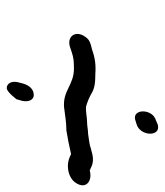

<svg xmlns="http://www.w3.org/2000/svg" viewBox="21 -608 500 583"><g transform="rotate(90 271.5 -317.0)"><path d="M344 -477 357 -481C394 -491 397 -554 361 -546H360L346 -540C310 -530 310 -468 344 -477ZM230 -120C226 -103 233 -87 248 -87C260 -87 282 -117 282 -117L287 -135C290 -150 286 -169 269 -169C255 -169 241 -160 234 -136ZM376 -268C400 -272 422 -276 447 -282H449C456 -279 461 -276 471 -274C490 -270 521 -274 536 -297C556 -327 531 -348 498 -339C496 -340 493 -341 489 -343C470 -353 451 -348 434 -343H433C421 -338 406 -337 387 -334C376 -334 362 -331 354 -331C335 -331 319 -326 303 -328C290 -332 277 -337 265 -344C249 -354 231 -356 205 -356C177 -358 156 -355 131 -346L119 -343C101 -338 97 -332 92 -325C72 -297 90 -271 119 -278H120L138 -284C156 -290 166 -291 189 -291C239 -291 255 -257 306 -261C331 -264 352 -268 374 -268Z"/></g></svg>

Font: Stray Cat
Style: ExBdCnObl
Weight: 800
Version: Version 1.0